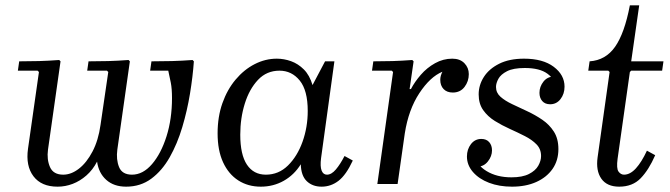

<svg xmlns="http://www.w3.org/2000/svg" viewBox="-20 -690 2514 720"><path d="M702 -465 707 -460Q703 -403 692.5 -339Q682 -275 663.5 -213Q645 -151 616.5 -100.5Q588 -50 547.5 -20Q507 10 453 10Q407 10 378.5 -15.5Q350 -41 344 -84Q328 -53 304 -32Q280 -11 252.5 -0.5Q225 10 196 10Q135 10 105.5 -29Q76 -68 85 -132L126 -420L121 -425H47L52 -460Q91 -460 126.5 -461Q162 -462 202 -465L207 -460L160 -129Q155 -92 167.5 -63.5Q180 -35 217 -35Q247 -35 276 -57.5Q305 -80 327 -122Q349 -164 357 -222L386 -420L381 -425H307L312 -460Q351 -460 386.5 -461Q422 -462 462 -465L467 -460L420 -129Q415 -92 426.5 -63.5Q438 -35 475 -35Q516 -35 550 -74.5Q584 -114 604.5 -179Q625 -244 625 -322Q625 -357 620.5 -380Q616 -403 611 -425H543L548 -460Q587 -460 624.5 -461Q662 -462 702 -465Z M796 -190Q796 -252 814 -303Q832 -354 863.5 -391.5Q895 -429 935 -449.5Q975 -470 1018 -470Q1045 -470 1071.5 -460.5Q1098 -451 1119.5 -429.5Q1141 -408 1152 -371L1199 -460H1234L1184 -97Q1180 -66 1186 -50.5Q1192 -35 1206 -35Q1223 -35 1239.5 -54.5Q1256 -74 1272 -105L1303 -88Q1278 -34 1249.5 -12Q1221 10 1186 10Q1152 10 1130.5 -10.5Q1109 -31 1108 -74Q1083 -34 1044 -12Q1005 10 958 10Q910 10 873.5 -13.5Q837 -37 816.5 -81.5Q796 -126 796 -190ZM881 -185Q881 -110 906 -72.5Q931 -35 977 -35Q1025 -35 1060 -69.5Q1095 -104 1114.5 -158.5Q1134 -213 1134 -274Q1134 -351 1104 -388Q1074 -425 1028 -425Q980 -425 947.5 -390.5Q915 -356 898 -301.5Q881 -247 881 -185Z M1395 0 1454 -420 1449 -425H1375L1380 -460Q1419 -460 1452.5 -461Q1486 -462 1526 -465L1531 -460L1516 -356H1521Q1535 -383 1558 -409.5Q1581 -436 1611.5 -453Q1642 -470 1676 -470Q1705 -470 1721.5 -453Q1738 -436 1738 -412Q1738 -385 1722 -364Q1706 -343 1678 -343Q1656 -343 1643.5 -356Q1631 -369 1631 -391Q1631 -405 1639 -421Q1593 -402 1552.5 -340.5Q1512 -279 1498 -190L1471 0Z M1900 10Q1852 10 1814 -4.5Q1776 -19 1753.5 -45Q1731 -71 1731 -103Q1731 -130 1746 -149.5Q1761 -169 1785 -169Q1804 -169 1814.5 -157Q1825 -145 1825 -126Q1825 -104 1809.5 -84.5Q1794 -65 1770 -65Q1751 -65 1745 -77Q1739 -89 1739 -103H1766Q1766 -72 1804.5 -48.5Q1843 -25 1898 -25Q1939 -25 1963.5 -37.5Q1988 -50 1998.5 -68.5Q2009 -87 2009 -105Q2009 -131 1992 -148.5Q1975 -166 1948.5 -179.5Q1922 -193 1892 -206.5Q1862 -220 1835.5 -236.5Q1809 -253 1792 -277Q1775 -301 1775 -336Q1775 -371 1794.5 -401.5Q1814 -432 1852 -451Q1890 -470 1945 -470Q2016 -470 2056.5 -439.5Q2097 -409 2097 -365Q2097 -338 2082 -318.5Q2067 -299 2043 -299Q2024 -299 2013.5 -311Q2003 -323 2003 -342Q2003 -365 2018 -384Q2033 -403 2058 -403Q2078 -403 2083.5 -391Q2089 -379 2089 -365H2062Q2062 -392 2033 -413.5Q2004 -435 1948 -435Q1905 -435 1881.5 -423Q1858 -411 1849 -394.5Q1840 -378 1840 -364Q1840 -342 1857 -327Q1874 -312 1900.5 -299.5Q1927 -287 1957 -273Q1987 -259 2013.5 -241Q2040 -223 2057 -196.5Q2074 -170 2074 -131Q2074 -88 2052 -56.5Q2030 -25 1991 -7.5Q1952 10 1900 10Z M2302 10Q2256 10 2235 -20Q2214 -50 2221 -100L2266 -420L2261 -425H2186L2191 -460Q2251 -464 2286.5 -514.5Q2322 -565 2342 -670H2377L2347 -460H2468L2463 -425H2347L2342 -420L2296 -95Q2291 -58 2299.5 -46.5Q2308 -35 2320 -35Q2343 -35 2364.5 -58.5Q2386 -82 2406 -125L2437 -108Q2413 -53 2382.5 -21.5Q2352 10 2302 10Z"/></svg>

Font: Brygada 1918
Style: Italic
Weight: 400
Italic angle: -8°
Designer: Mateusz Machalski | Borys Kosmynka | Przemek Hoffer
Foundry: NIEPODLEGLA 2018
Version: Version 3.006